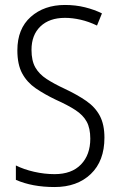

<svg xmlns="http://www.w3.org/2000/svg" viewBox="-20 -744 485 774"><path d="M401 -189Q401 -95 346 -42.5Q291 10 200 10Q110 10 44 -19V-77Q76 -61 117.5 -51.5Q159 -42 200 -42Q269 -42 306.5 -81Q344 -120 344 -185Q344 -227 329.5 -253.5Q315 -280 284.5 -300Q254 -320 205 -342Q159 -364 124 -388Q89 -412 69.5 -448Q50 -484 50 -541Q50 -628 104 -676Q158 -724 242 -724Q285 -724 323 -714.5Q361 -705 391 -690L371 -641Q338 -657 305 -664.5Q272 -672 242 -672Q179 -672 143 -637.5Q107 -603 107 -543Q107 -499 122.5 -472Q138 -445 168 -425.5Q198 -406 241 -386Q292 -362 328 -337Q364 -312 382.5 -277Q401 -242 401 -189Z"/></svg>

Font: Noto Sans Tamil Condensed Light
Style: Regular
Weight: 300
Width: 3
Designer: Jelle Bosma - Monotype Design Team
Foundry: Monotype Imaging Inc.
Version: Version 2.004; ttfautohint (v1.8.4.7-5d5b)